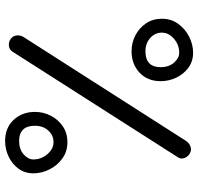

<svg xmlns="http://www.w3.org/2000/svg" viewBox="-32 -710 787 763"><g transform="rotate(-90 361.5 -328.5)"><path d="M54.2 -589.4Q54.2 -623.5 72.8 -648.7Q91.3 -673.8 120.6 -687.7Q149.9 -701.7 182.6 -701.7Q235.4 -701.7 266.8 -667.7Q298.3 -633.8 298.3 -583Q298.3 -549.8 283.2 -520.3Q268.1 -490.7 241 -472.4Q213.9 -454.1 177.7 -454.1Q141.1 -454.1 113.3 -474.1Q85.4 -494.1 69.8 -525.4Q54.2 -556.6 54.2 -589.4ZM589.4 -678.7Q601.1 -669.4 602.3 -654.8Q603.5 -640.1 595.2 -627.4L184.1 15.6Q176.3 28.3 162.8 34.2Q149.4 40 135.7 33.7Q122.1 27.3 115.7 12.7Q109.4 -2 117.7 -14.6L538.1 -672.9Q546.4 -685.5 562 -686.8Q577.6 -688 589.4 -678.7ZM109.4 -589.4Q109.4 -558.1 130.4 -533.7Q151.4 -509.3 177.7 -509.3Q205.6 -509.3 224.4 -530.3Q243.2 -551.3 243.2 -583Q243.2 -646 182.6 -646Q149.9 -646 129.6 -628.2Q109.4 -610.4 109.4 -589.4ZM533.2 45.4Q499.5 45.4 474.1 26.9Q448.7 8.3 434.6 -21.2Q420.4 -50.8 420.4 -83.5Q420.4 -135.7 454.3 -167.5Q488.3 -199.2 539.1 -199.2Q572.8 -199.2 602.3 -184.1Q631.8 -168.9 650.1 -141.8Q668.5 -114.7 668.5 -78.6Q668.5 -41.5 648.2 -13.7Q627.9 14.2 596.9 29.8Q565.9 45.4 533.2 45.4ZM533.2 -9.8Q564.9 -9.8 589.1 -30.8Q613.3 -51.8 613.3 -78.6Q613.3 -106 592 -125Q570.8 -144 539.1 -144Q476.1 -144 476.1 -83.5Q476.1 -50.8 494.1 -30.3Q512.2 -9.8 533.2 -9.8Z"/></g></svg>

Font: Mikhak Regular
Style: Regular
Weight: 400
Designer: Amin Abedi
Version: Version 3.3